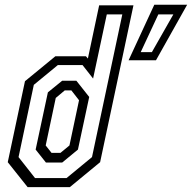

<svg xmlns="http://www.w3.org/2000/svg" viewBox="-20 -772 792 792"><path d="M268 0H94L12 -103L83 -437L208.5 -540H334.5L342.5 -530.5L389 -750H530.5L393 -103ZM254.5 -37.5 359.5 -124 484.5 -712.5H420.5L364 -448L320.5 -503.5H218.5L119.5 -422L56.5 -124L124.5 -37.5ZM236.5 -101.5H169.5L127 -155L177.5 -391L236.5 -439H295L348 -372L301.5 -155ZM229.5 -141.5 266.5 -172 306 -358.5 274.5 -399H247L210 -368L168.5 -172L192.5 -141.5ZM510.5 -523.5 616.5 -752.5H752L623.5 -523.5ZM560.5 -557H606.5L695 -712.5H633Z"/></svg>

Font: Tourney Condensed Regular
Style: Italic
Weight: 400
Width: 3
Italic angle: -12°
Designer: Tyler Finck
Foundry: Etcetera Type Co
Version: Version 1.010; ttfautohint (v1.8.3)